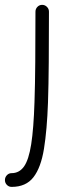

<svg xmlns="http://www.w3.org/2000/svg" viewBox="-54 -521 301 771"><path d="M115.2 -501.5Q126.5 -501.5 134.5 -493.4Q142.6 -485.4 142.6 -474.1Q142.6 -361.8 141.8 -271Q141.1 -180.2 138.7 -108.9Q134.8 1 122.6 76.4Q110.4 151.9 80.3 190.7Q50.3 229.5 -7.3 229.5Q-18.6 229.5 -26.4 221.4Q-34.2 213.4 -34.2 202.1Q-34.2 190.9 -26.4 182.6Q-18.6 174.3 -7.3 174.3Q23.4 174.3 42.5 147.5Q61.5 120.6 71.3 58.1Q81.1 -4.4 84.5 -111.3Q86.9 -182.1 87.6 -272Q88.4 -361.8 88.4 -474.1Q88.4 -485.4 96.2 -493.4Q104 -501.5 115.2 -501.5Z"/></svg>

Font: Mikhak-DS1-FD Light
Style: Regular
Weight: 300
Designer: Amin Abedi
Version: Version 3.2